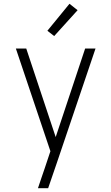

<svg xmlns="http://www.w3.org/2000/svg" viewBox="-20 -787 590 1017"><path d="M181 210Q190 183 199 156.5Q208 130 217 104L247 14L64 -530H119L275 -61L431 -530H486L281 76L235 210ZM267 -596 231 -624 348 -767 391 -733Z"/></svg>

Font: Lode Dark Term
Style: Regular
Weight: 400
Monospace: yes
Designer: Belleve Invis
Foundry: Belleve Invis
Version: Version 29.2.0